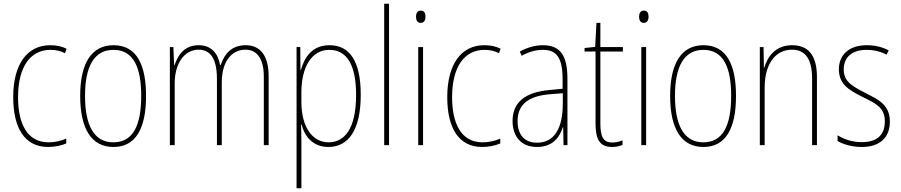

<svg xmlns="http://www.w3.org/2000/svg" viewBox="-20 -780 4841 1032"><path d="M239 10C274 10 311 2 336 -9V-35C307 -22 273 -15 241 -15C125 -15 77 -117 77 -258C77 -422 144 -512 251 -512C278 -512 305 -507 329 -494L338 -518C312 -531 284 -537 250 -537C126 -537 51 -435 51 -258C51 -97 109 10 239 10Z M765 -264C765 -428 717 -537 590 -537C472 -537 411 -440 411 -265C411 -88 471 10 590 10C708 10 765 -87 765 -264ZM437 -265C437 -423 486 -512 590 -512C700 -512 739 -413 739 -265C739 -102 693 -15 589 -15C485 -15 437 -107 437 -265Z M1301 -537C1226 -537 1187 -492 1166 -430H1163C1153 -490 1118 -537 1048 -537C965 -537 934 -476 918 -429H916L912 -527H893V0H919V-333C919 -433 967 -513 1048 -513C1103 -513 1146 -475 1146 -357V0H1172V-336C1172 -449 1224 -513 1300 -513C1355 -513 1398 -473 1398 -368V0H1424V-370C1424 -486 1375 -537 1301 -537Z M1751 -537C1658 -537 1616 -472 1597 -403H1595L1594 -527H1574V232H1600V-21C1600 -56 1599 -88 1598 -110H1601C1616 -51 1659 10 1745 10C1852 10 1919 -80 1919 -270C1919 -449 1861 -537 1751 -537ZM1750 -512C1847 -512 1894 -427 1894 -270C1894 -86 1831 -15 1746 -15C1660 -15 1600 -96 1600 -232V-284C1600 -418 1654 -512 1750 -512Z M2071 0V-760H2045V0Z M2242 -723C2222 -723 2216 -706 2216 -690C2216 -672 2223 -657 2241 -657C2259 -657 2267 -671 2267 -691C2267 -707 2262 -723 2242 -723ZM2254 -527H2228V0H2254Z M2572 10C2607 10 2644 2 2669 -9V-35C2640 -22 2606 -15 2574 -15C2458 -15 2410 -117 2410 -258C2410 -422 2477 -512 2584 -512C2611 -512 2638 -507 2662 -494L2671 -518C2645 -531 2617 -537 2583 -537C2459 -537 2384 -435 2384 -258C2384 -97 2442 10 2572 10Z M2897 -537C2856 -537 2812 -524 2774 -503L2784 -480C2827 -504 2864 -512 2897 -512C2972 -512 3004 -471 3004 -351V-303L2931 -296C2807 -284 2735 -234 2735 -129C2735 -53 2776 10 2866 10C2952 10 2988 -43 3005 -96H3007L3009 0H3030V-356C3030 -486 2989 -537 2897 -537ZM2931 -273 3005 -279V-220C3004 -98 2965 -13 2866 -13C2800 -13 2762 -55 2762 -129C2762 -219 2821 -263 2931 -273Z M3271 -14C3220 -14 3207 -49 3207 -119V-503H3328V-527H3207V-657H3186L3179 -528L3122 -522V-503H3181V-120C3181 -37 3199 10 3270 10C3294 10 3310 5 3326 -1V-26C3312 -19 3292 -14 3271 -14Z M3441 -723C3421 -723 3415 -706 3415 -690C3415 -672 3422 -657 3440 -657C3458 -657 3466 -671 3466 -691C3466 -707 3461 -723 3441 -723ZM3453 -527H3427V0H3453Z M3936 -264C3936 -428 3888 -537 3761 -537C3643 -537 3582 -440 3582 -265C3582 -88 3642 10 3761 10C3879 10 3936 -87 3936 -264ZM3608 -265C3608 -423 3657 -512 3761 -512C3871 -512 3910 -413 3910 -265C3910 -102 3864 -15 3760 -15C3656 -15 3608 -107 3608 -265Z M4237 -537C4148 -537 4105 -475 4088 -416H4086L4084 -527H4064V0H4090V-308C4090 -445 4154 -513 4237 -513C4304 -513 4345 -468 4345 -359V0H4371V-366C4371 -485 4323 -537 4237 -537Z M4763 -126C4763 -218 4701 -245 4628 -282C4559 -318 4515 -342 4515 -407C4515 -476 4564 -512 4638 -512C4677 -512 4718 -502 4745 -486L4757 -509C4726 -526 4684 -537 4639 -537C4540 -537 4489 -482 4489 -408C4489 -324 4547 -294 4622 -256C4690 -223 4736 -200 4736 -128C4736 -57 4697 -16 4612 -16C4564 -16 4518 -30 4482 -53V-22C4509 -6 4556 10 4612 10C4713 10 4763 -44 4763 -126Z"/></svg>

Font: Noto Sans Lao Condensed Thin
Style: Regular
Weight: 100
Width: 3
Designer: Monotype Design Team
Foundry: Monotype Imaging Inc.
Version: Version 2.003